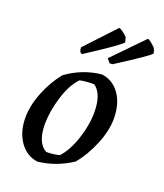

<svg xmlns="http://www.w3.org/2000/svg" viewBox="-130 -777 742 871"><g transform="rotate(20 240.5 -341.5)"><path d="M176 -520Q166 -525 164 -534L162 -548L295 -690Q306 -690 336 -662Q339 -654 343 -638Q341 -627 176 -520ZM309 -524 293 -543 434 -688Q444 -688 473 -659Q480 -646 481 -634Q475 -622 323 -525ZM154 7Q100 0 67 -47Q34 -94 34 -162Q34 -221 60 -286Q86 -351 126 -400Q203 -456 294 -465Q348 -458 380.5 -412Q413 -366 413 -294Q413 -236 385 -168.5Q357 -101 317 -53Q241 -3 154 7ZM176 -48Q213 -48 240 -56Q275 -94 297.5 -162Q320 -230 320 -290Q320 -380 276 -411Q234 -411 207 -405Q171 -368 149.5 -299Q128 -230 127 -167Q127 -75 176 -48Z"/></g></svg>

Font: Albura Medium
Style: Italic
Weight: 462
Italic angle: -7°
Designer: Mercedes Jáuregui
Foundry: Omnibus-Type Team
Version: Version 1.000